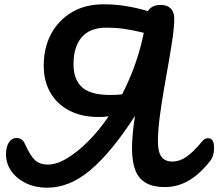

<svg xmlns="http://www.w3.org/2000/svg" viewBox="-20 -868 1019 896"><path d="M200 8Q146 8 102.5 -12.5Q59 -33 33.5 -68.5Q8 -104 8 -148Q8 -183 21.5 -203.5Q35 -224 57 -224Q85 -224 97 -195Q122 -140 144 -120Q166 -100 203 -100Q244 -100 292.5 -129Q341 -158 391.5 -208.5Q442 -259 487 -325Q462 -322 440 -322Q362 -322 304.5 -351.5Q247 -381 215.5 -435Q184 -489 184 -562Q184 -646 219 -710.5Q254 -775 316.5 -811.5Q379 -848 463 -848Q565 -848 670 -816Q688 -845 730 -845Q759 -845 775.5 -829.5Q792 -814 793 -787Q794 -752 786.5 -698Q779 -644 767.5 -579.5Q756 -515 744.5 -448Q733 -381 725 -319Q717 -257 717 -208Q717 -159 733.5 -136.5Q750 -114 785 -114Q817 -114 849 -135.5Q881 -157 924 -209Q935 -223 951 -223Q979 -223 979 -178Q979 -139 960 -116Q911 -54 859.5 -24.5Q808 5 750 5Q644 6 612.5 -71Q581 -148 610 -325L608 -324Q499 -156 401.5 -74Q304 8 200 8ZM483 -425Q521 -424 550 -428Q566 -459 580 -491Q628 -600 651 -715Q597 -728 557.5 -733.5Q518 -739 477 -739Q400 -739 361.5 -694.5Q323 -650 323 -569Q323 -499 360.5 -463Q398 -427 483 -425Z"/></svg>

Font: Pacifico
Style: Regular
Weight: 400
Designer: Vernon Adams
Foundry: Vernon Adams
Version: Version 3.010; ttfautohint (v1.8.4.7-5d5b)